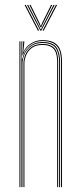

<svg xmlns="http://www.w3.org/2000/svg" viewBox="-20 -770 333 790"><path d="M231.2 0V-514Q231.2 -535 227.6 -551.2Q224 -567.5 215.2 -578.5Q206.5 -589.5 191.6 -595.2Q176.8 -601 154.2 -601Q126.2 -601 104.6 -585.6Q83 -570.2 74 -542.5H72L75.8 -600H80V-596.2L75.8 -555.5H76.8Q85.5 -577.8 107.4 -591.4Q129.2 -605 154.2 -605Q173.2 -605 187 -601.1Q200.8 -597.2 210.1 -589.8Q219.5 -582.2 225 -571.2Q230.5 -560.2 232.9 -545.9Q235.2 -531.5 235.2 -514V0ZM60 0V-600H64V0ZM76.5 0V-508.8Q76.5 -525.8 84 -544.4Q91.5 -563 108.5 -576Q125.5 -589 154.2 -589Q173.2 -589 185.9 -584.1Q198.5 -579.2 205.8 -569.6Q213 -560 216.1 -546Q219.2 -532 219.2 -514V0H215.2V-514Q215.2 -537 209.9 -552.8Q204.5 -568.5 191.2 -576.8Q178 -585 154.2 -585Q127.5 -585 111.2 -572.9Q95 -560.8 87.8 -543.1Q80.5 -525.5 80.5 -508.8V0ZM68 0V-600H72L70 -527.8H72Q77.8 -556.5 99.4 -576.8Q121 -597 154.2 -597Q198.2 -597 212.8 -574.6Q227.2 -552.2 227.2 -514V0H223.2V-514Q223.2 -552 209 -572.5Q194.8 -593 154.2 -593Q124.8 -593 106.8 -579Q88.8 -565 80.6 -545.4Q72.5 -525.8 72.5 -508.8V0ZM81 -749.8H86L141 -644H136ZM91 -749.8H96L143 -657.8L147 -649.5H149L153 -657.8L200 -749.8H205L150 -644H146ZM101 -749.8H106L143.5 -673.8L147 -664H149L152.5 -673.8L190 -749.8H195L155 -669.2L150 -658.2H146L141 -669.2ZM210 -749.8H215L160 -644H155Z"/></svg>

Font: Big Shoulders Inline Thin
Style: Regular
Weight: 100
Designer: Patric King
Foundry: XO Type Co
Version: Version 2.002